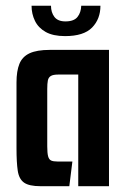

<svg xmlns="http://www.w3.org/2000/svg" viewBox="-20 -642 436 662"><path d="M119.8 0Q80.5 0 63 -12.3Q45.5 -24.6 41.2 -53.3Q36.9 -81.9 36.9 -130.3V-357.9Q36.9 -396.9 46.9 -421.7Q56.8 -446.4 81.8 -458.2Q106.8 -470 151.8 -470H355.8V0H249.8V-384.9H180.1Q163.3 -384.9 155.2 -380Q147.2 -375.1 145 -364.6Q142.9 -354 142.9 -335.5V-137.4Q142.9 -114.3 145.9 -103.1Q148.9 -91.9 156.4 -88.5Q163.9 -85.1 178.4 -85.1H229.6L219 0ZM204.3 -517.5Q163 -517.5 137.5 -531.8Q112.1 -546.1 100.5 -570.1Q88.8 -594.1 88.8 -622.3H155.8Q155.8 -599.3 167.6 -583.7Q179.5 -568.2 205.6 -568.2Q235 -568.2 247.2 -583.6Q259.4 -598.9 260.1 -622.3H326.3Q326.3 -576.4 297.4 -546.9Q268.5 -517.5 204.3 -517.5Z"/></svg>

Font: Smooch Sans Thin
Style: Regular
Weight: 100
Designer: Robert E. Leuschke
Foundry: Robert E. Leuschke
Version: Version 1.010